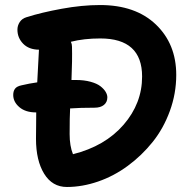

<svg xmlns="http://www.w3.org/2000/svg" viewBox="-20 -767 745 758"><path d="M244.1 -28.8Q186.5 -28.8 154.3 -81.1Q122.1 -133.3 122.1 -219.2Q122.1 -237.3 122.6 -272Q123 -306.6 123 -323.2H122.1Q80.6 -323.2 56.4 -344Q32.2 -364.7 32.2 -392.1Q32.2 -407.2 39.3 -416.7Q46.4 -426.3 64.9 -430.2Q95.7 -437.5 127 -441.9Q130.9 -524.9 133.8 -570.8Q93.8 -571.3 71.3 -594.5Q48.8 -617.7 48.8 -649.9Q48.8 -666 57.9 -679.9Q66.9 -693.8 85 -699.2Q143.6 -717.8 223.6 -732.4Q303.7 -747.1 375 -747.1Q515.1 -747.1 595.5 -670.2Q675.8 -593.3 675.8 -471.2Q675.8 -397.9 650.6 -328.9Q625.5 -259.8 582.5 -206.3Q539.6 -152.8 484.6 -112.3Q429.7 -71.8 367.2 -50.3Q304.7 -28.8 244.1 -28.8ZM254.9 -237.8Q254.9 -190.4 268.1 -158.2Q394.5 -189.9 467.8 -274.4Q541 -358.9 541 -464.8Q541 -615.2 376 -615.2Q311.5 -615.2 259.8 -602.1Q264.2 -593.3 264.2 -583Q265.6 -530.3 262.2 -451.2H279.8Q312 -451.2 337.2 -444.3Q362.3 -437.5 376.2 -426.8Q390.1 -416 397 -404.5Q403.8 -393.1 403.8 -382.8Q403.8 -363.8 390.4 -352.8Q377 -341.8 353 -341.8Q295.9 -341.8 256.8 -338.9Q254.9 -306.6 254.9 -237.8Z"/></svg>

Font: Shantell Sans Bouncy
Style: Regular
Weight: 600
Designer: Stephen Nixon, Anya Danilova, Shantell Martin
Foundry: Arrow Type
Version: Version 1.006;[9816181b4]